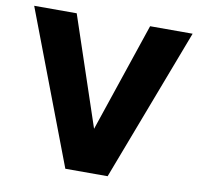

<svg xmlns="http://www.w3.org/2000/svg" viewBox="-76 -748 861 827"><g transform="rotate(10 354.5 -334.0)"><path d="M447 0 701 -668H515L354 -191L194 -668H8L262 0Z"/></g></svg>

Font: Celebes ExtraBold
Style: Regular
Weight: 800
Designer: Anugrah Pasau
Foundry: Lafontype
Version: Version 1.000